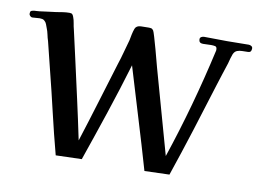

<svg xmlns="http://www.w3.org/2000/svg" viewBox="-65 -634 982 729"><g transform="rotate(10 426.5 -270.0)"><path d="M854 -528Q854 -513 842 -512.5Q830 -512 819 -512Q808 -512 799 -508.5Q790 -505 785 -494Q782 -486 779 -476Q776 -466 774 -457Q767 -435 759.5 -412.5Q752 -390 745 -367Q717 -276 688 -184.5Q659 -93 628 -2L532 1Q504 -96 474.5 -192.5Q445 -289 416 -386Q387 -289 355 -193Q323 -97 290 -2L190 1Q169 -78 150.5 -157.5Q132 -237 112 -316Q105 -342 99 -368.5Q93 -395 86 -421Q82 -433 79.5 -445.5Q77 -458 72 -470Q70 -476 67 -483.5Q64 -491 59 -495Q55 -499 50 -500Q45 -501 40 -501Q33 -501 26 -500Q19 -499 11 -499Q7 -499 3 -503Q-1 -507 -1 -511Q-1 -519 1.5 -521.5Q4 -524 11 -525Q16 -526 22.5 -526Q29 -526 35 -527Q50 -529 65.5 -531Q81 -533 97 -535Q109 -537 122 -539Q135 -541 148 -541Q156 -541 159 -537.5Q162 -534 164 -528Q168 -518 170 -505Q172 -492 175 -481L199 -375Q216 -299 233 -223Q250 -147 266 -70Q291 -148 314.5 -225.5Q338 -303 362 -381Q370 -405 376.5 -429.5Q383 -454 390 -478Q392 -489 394.5 -501Q397 -513 401 -524Q406 -537 424 -537.5Q442 -538 453 -538Q459 -538 463.5 -537Q468 -536 472 -530Q474 -527 480 -507Q486 -487 493 -461.5Q500 -436 505 -416.5Q510 -397 511 -394Q534 -313 556.5 -231.5Q579 -150 602 -69Q637 -173 666.5 -279.5Q696 -386 720 -493Q721 -495 721 -500Q721 -511 714 -512.5Q707 -514 698 -514Q691 -514 683 -513.5Q675 -513 667 -513Q651 -513 651 -528Q651 -534 656 -537Q661 -540 667 -540Q689 -540 711.5 -539.5Q734 -539 756 -539Q777 -539 797.5 -539.5Q818 -540 839 -540Q844 -540 849 -537Q854 -534 854 -528Z"/></g></svg>

Font: Kaisei Tokumin Medium
Style: Regular
Weight: 500
Designer: Font-Kai, 金井和夫
Foundry: KAZUO KANAI
Version: Version 5.003